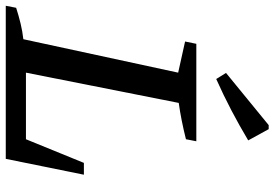

<svg xmlns="http://www.w3.org/2000/svg" viewBox="-164 -789 952 666"><g transform="rotate(90 312.0 -456.0)"><path d="M544 -271H585L530 0H-1L6 -36Q34 -45 61 -51.5Q88 -58 115 -61L231 -598L123 -622L131 -661H469L462 -625Q394 -608 336 -600L231 -70H462ZM253 -730 232 -764 413 -912H427L466 -841Q414 -810 361.5 -782.5Q309 -755 253 -730Z"/></g></svg>

Font: Piazzolla Thin SemiBold
Style: Italic
Weight: 600
Italic angle: -11.3°
Version: Version 2.005